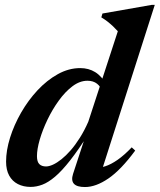

<svg xmlns="http://www.w3.org/2000/svg" viewBox="-20 -742 644 774"><path d="M394 -370Q386.5 -392.5 371.2 -404.5Q356 -416.5 332.5 -416.5Q301.5 -416.5 272 -394.2Q242.5 -372 216.8 -336.2Q191 -300.5 171.2 -259.2Q151.5 -218 140.2 -179.2Q129 -140.5 129 -112.5Q129 -90 138.5 -80.5Q148 -71 165.5 -71Q177.5 -71 193.5 -78.2Q209.5 -85.5 227.8 -100Q246 -114.5 265 -136.2Q284 -158 302.2 -187Q320.5 -216 336 -251.5L455 -616Q446 -626 435.8 -635.8Q425.5 -645.5 413.8 -654.8Q402 -664 388.5 -672L393 -687.5L592.5 -722.5H604L385 -38L363 -65.5Q382 -64.5 404.5 -71.8Q427 -79 453.8 -97.5Q480.5 -116 511 -148L525 -135Q467.5 -57 417 -22.5Q366.5 12 322.5 12Q290 12 278 -1.2Q266 -14.5 274.5 -41L329 -207L339.5 -206.5Q297 -139 263.2 -96Q229.5 -53 202 -29.8Q174.5 -6.5 150.5 2.5Q126.5 11.5 103.5 11.5Q74.5 11.5 52 0Q29.5 -11.5 17 -34.2Q4.5 -57 4.5 -90.5Q4.5 -135.5 20.5 -186.8Q36.5 -238 65 -287.8Q93.5 -337.5 131.2 -378Q169 -418.5 213 -443Q257 -467.5 303.5 -467.5Q337.5 -467.5 363.8 -451.2Q390 -435 411 -399Z"/></svg>

Font: Newsreader 36pt SemiBold
Style: Italic
Weight: 600
Italic angle: -17°
Designer: Hugues Gentile
Foundry: Production Type
Version: Version 1.003